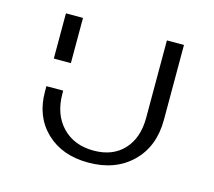

<svg xmlns="http://www.w3.org/2000/svg" viewBox="-75 -556 728 652"><g transform="rotate(15 288.5 -230.0)"><path d="M285 5Q193 5 137 -48.5Q81 -102 81 -190V-209H140V-199Q140 -126 181.5 -82.5Q223 -39 292 -39Q359 -39 397.5 -80.5Q436 -122 436 -193V-465H496V-202Q496 -108 438 -51.5Q380 5 285 5ZM81 -306V-465H141V-306Z"/></g></svg>

Font: EauTestSC Semilight
Style: Regular
Weight: 300
Designer: Christian Thalmann (Catharsis Fonts)
Version: Version 0.001;PS 000.001;hotconv 1.0.88;makeotf.lib2.5.64775